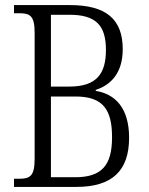

<svg xmlns="http://www.w3.org/2000/svg" viewBox="-20 -734 585 754"><path d="M35 0H280C420 0 487 -63 487 -193C487 -309 433 -365 356 -377V-381C412 -399 462 -444 462 -541C462 -660 395 -714 255 -714H35V-682H55C97 -682 116 -673 116 -606V-111C116 -43 99 -32 55 -32H35ZM252 -394H180V-676H253C356 -676 396 -635 396 -538C396 -446 361 -394 252 -394ZM275 -38H180V-355H277C386 -355 420 -302 420 -195C420 -85 380 -38 275 -38Z"/></svg>

Font: Noto Serif Myanmar Condensed Light
Style: Regular
Weight: 300
Width: 3
Designer: Ben Mitchell and the Monotype Design Team
Foundry: Monotype Imaging Inc.
Version: Version 2.106